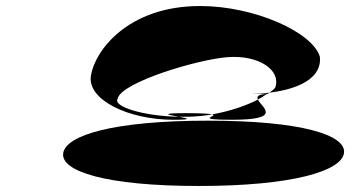

<svg xmlns="http://www.w3.org/2000/svg" viewBox="-20 -862 1182 638"><path d="M190 -353C181 -293 331 -244 641 -244C949 -244 1114 -293 1123 -353C1132 -413 983 -461 671 -461C358 -461 199 -413 190 -353ZM282 -610C270 -529 409 -464 556 -464C624 -464 602 -469 575 -474C456 -476 354 -508 371 -534C381 -588 638 -665 736 -672C839 -680 914 -630 895 -572C892 -566 883 -560 875 -554C981 -567 1050 -607 1043 -673C1020 -754 827 -842 645 -842C403 -842 294 -691 282 -610ZM575 -474H606C633 -475 660 -477 685 -482C677 -484 652 -486 599 -486C504 -486 542 -480 575 -474ZM685 -482C708 -476 619 -464 751 -464C923 -464 849 -506 837 -531C798 -511 743 -492 685 -482ZM797 -550H870C871 -551 874 -553 875 -554C851 -551 825 -550 797 -550ZM837 -531C848 -537 858 -544 867 -550C835 -548 833 -541 837 -531ZM870 -550H884Z"/></svg>

Font: Ampere
Style: UltExtIta
Weight: 400
Version: Version 1